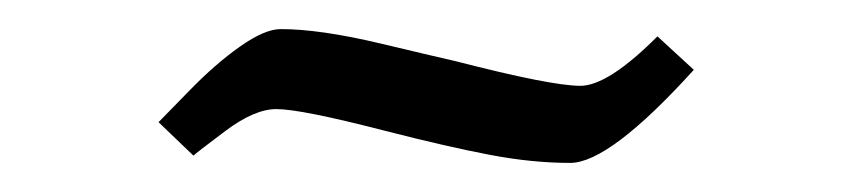

<svg xmlns="http://www.w3.org/2000/svg" viewBox="-20 -395 586 132"><path d="M245 -305Q187 -320 170 -320Q155 -320 135 -305Q115 -290 113 -288L89 -311Q93 -315 110.5 -333Q128 -351 145 -363Q162 -375 173 -375Q200 -375 242 -365Q284 -355 293 -353Q359 -336 379 -336Q398 -336 432 -370L457 -347Q399 -283 372 -283Q346 -283 317 -288.5Q288 -294 245 -305Z"/></svg>

Font: Grenze Light
Style: Regular
Weight: 300
Designer: Renata Polastri
Foundry: Omnibus-Type
Version: Version 1.002; ttfautohint (v1.8)